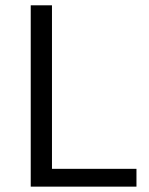

<svg xmlns="http://www.w3.org/2000/svg" viewBox="-20 -696 556 716"><path d="M488.9 -66.4H173.8V-676.2H94.6V0H488.9Z"/></svg>

Font: Estedad-FD VF
Style: Regular
Weight: 100
Designer: Amin Abedi
Version: Version 7.3